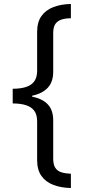

<svg xmlns="http://www.w3.org/2000/svg" viewBox="-20 -812 431 967"><path d="M44 -365Q84 -365 111.5 -374Q139 -383 153 -403Q167 -423 167 -455V-651Q167 -701 189 -731.5Q211 -762 249.5 -776.5Q288 -791 337 -792V-720Q310 -720 290 -713.5Q270 -707 259 -691.5Q248 -676 248 -645V-450Q248 -400 221 -370.5Q194 -341 142 -330V-325Q194 -315 221 -286Q248 -257 248 -206V-13Q248 18 259 34Q270 50 290 56Q310 62 337 63V135Q288 134 249.5 119.5Q211 105 189 74.5Q167 44 167 -6V-201Q167 -234 153 -253.5Q139 -273 111.5 -282Q84 -291 44 -291Z"/></svg>

Font: bangla25
Style: Book
Weight: 400
Designer: Jelle Bosma - Monotype Design Team
Foundry: Monotype Imaging Inc.
Version: Version 2.003